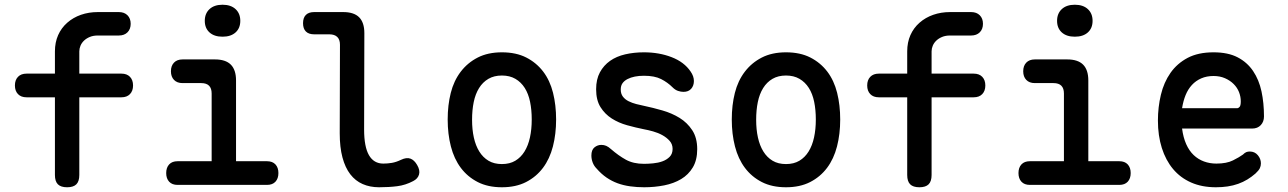

<svg xmlns="http://www.w3.org/2000/svg" viewBox="-20 -781 5440 811"><path d="M493 -370H315V-42Q315 -15 302.5 -2.5Q290 10 263.5 10Q237 10 224.5 -2.5Q212 -15 212 -42V-370H92Q69 -370 56 -383.5Q43 -397 43 -420Q43 -443 56 -456.5Q69 -470 92 -470H212V-564Q212 -602 225.5 -632.5Q239 -663 264 -685Q289 -707 322 -718.5Q355 -730 393 -730H482Q505 -730 518.5 -716.5Q532 -703 532 -680.5Q532 -658 518.5 -644.5Q505 -631 482 -631H393Q374 -631 359.5 -625Q345 -619 335 -609.5Q325 -600 320 -588Q315 -576 315 -564V-470H493Q516 -470 529 -456.5Q542 -443 542 -420Q542 -397 529 -383.5Q516 -370 493 -370Z M1108 -100Q1131 -100 1143.5 -86.5Q1156 -73 1156 -50Q1156 -27 1143.5 -13.5Q1131 0 1108 0H730Q707 0 694.5 -13.5Q682 -27 682 -50Q682 -73 694.5 -86.5Q707 -100 730 -100H874V-386Q874 -408 863 -419Q852 -430 830 -430H751Q728 -430 715 -443.5Q702 -457 702 -480Q702 -503 715 -516.5Q728 -530 751 -530H888Q933 -530 955 -508Q977 -486 977 -441V-100ZM920 -626Q885 -626 865 -644Q845 -662 845 -693Q845 -724 865 -742.5Q885 -761 920 -761Q955 -761 975 -742.5Q995 -724 995 -693Q995 -662 975 -644Q955 -626 920 -626Z M1518 -234Q1518 -161 1538.5 -125.5Q1559 -90 1599 -90Q1617 -90 1635 -93Q1653 -96 1674 -106Q1697 -117 1713.5 -111Q1730 -105 1742 -84Q1755 -62 1750 -44Q1745 -26 1725 -16Q1693 1 1658 5.5Q1623 10 1581 10Q1543 10 1512 -3.5Q1481 -17 1459.5 -45Q1438 -73 1426.5 -116Q1415 -159 1415 -218L1416 -592Q1416 -614 1404.5 -625Q1393 -636 1371 -636H1307Q1284 -636 1272 -648Q1260 -660 1260 -683Q1260 -706 1272 -718Q1284 -730 1307 -730H1430Q1475 -730 1497 -708Q1519 -686 1519 -641Z M2100 10Q2041 10 1998 -12Q1955 -34 1926.5 -72Q1898 -110 1884.5 -162.5Q1871 -215 1871 -276Q1871 -337 1884 -388.5Q1897 -440 1926 -478Q1955 -516 1998 -538Q2041 -560 2100 -560Q2160 -560 2203 -538Q2246 -516 2274.5 -478.5Q2303 -441 2316 -389Q2329 -337 2329 -276Q2329 -215 2315.5 -162.5Q2302 -110 2273.5 -72Q2245 -34 2202 -12Q2159 10 2100 10ZM2100 -88Q2133 -88 2156.5 -102Q2180 -116 2195.5 -141Q2211 -166 2218.5 -200.5Q2226 -235 2226 -276Q2226 -317 2219 -351Q2212 -385 2196.5 -409.5Q2181 -434 2157 -448Q2133 -462 2100 -462Q2067 -462 2043 -448Q2019 -434 2003.5 -409Q1988 -384 1981 -350Q1974 -316 1974 -275Q1974 -234 1981.5 -200Q1989 -166 2004.5 -141Q2020 -116 2043.5 -102Q2067 -88 2100 -88Z M2701 10Q2670 10 2641.5 6Q2613 2 2588.5 -7Q2564 -16 2542 -31Q2520 -46 2500 -69Q2489 -80 2483.5 -94.5Q2478 -109 2478 -124Q2478 -148 2491 -158.5Q2504 -169 2520 -169Q2531 -169 2540.5 -165Q2550 -161 2561 -151Q2592 -124 2623.5 -106.5Q2655 -89 2700 -89Q2717 -89 2738.5 -91Q2760 -93 2778 -99.5Q2796 -106 2808.5 -118.5Q2821 -131 2821 -152Q2821 -172 2808.5 -186Q2796 -200 2778 -210Q2760 -220 2738.5 -226Q2717 -232 2700 -235Q2665 -242 2629 -252Q2593 -262 2564 -280.5Q2535 -299 2516.5 -328.5Q2498 -358 2498 -404Q2498 -446 2514 -475.5Q2530 -505 2557 -524Q2584 -543 2621 -551.5Q2658 -560 2700 -560Q2764 -560 2817 -539.5Q2870 -519 2897 -479Q2904 -469 2907.5 -459Q2911 -449 2911 -439Q2911 -419 2899.5 -406Q2888 -393 2867 -393Q2856 -393 2844 -397Q2832 -401 2821 -412Q2800 -433 2772.5 -447Q2745 -461 2700 -461Q2679 -461 2661.5 -457.5Q2644 -454 2630.5 -447Q2617 -440 2609.5 -429.5Q2602 -419 2602 -403Q2602 -385 2611 -373Q2620 -361 2635 -353.5Q2650 -346 2667.5 -341.5Q2685 -337 2700 -334Q2738 -326 2778 -314.5Q2818 -303 2850.5 -283Q2883 -263 2904 -231Q2925 -199 2925 -151Q2925 -105 2906.5 -74Q2888 -43 2857 -24.5Q2826 -6 2785.5 2Q2745 10 2701 10Z M3300 10Q3241 10 3198 -12Q3155 -34 3126.5 -72Q3098 -110 3084.5 -162.5Q3071 -215 3071 -276Q3071 -337 3084 -388.5Q3097 -440 3126 -478Q3155 -516 3198 -538Q3241 -560 3300 -560Q3360 -560 3403 -538Q3446 -516 3474.5 -478.5Q3503 -441 3516 -389Q3529 -337 3529 -276Q3529 -215 3515.5 -162.5Q3502 -110 3473.5 -72Q3445 -34 3402 -12Q3359 10 3300 10ZM3300 -88Q3333 -88 3356.5 -102Q3380 -116 3395.5 -141Q3411 -166 3418.5 -200.5Q3426 -235 3426 -276Q3426 -317 3419 -351Q3412 -385 3396.5 -409.5Q3381 -434 3357 -448Q3333 -462 3300 -462Q3267 -462 3243 -448Q3219 -434 3203.5 -409Q3188 -384 3181 -350Q3174 -316 3174 -275Q3174 -234 3181.5 -200Q3189 -166 3204.5 -141Q3220 -116 3243.5 -102Q3267 -88 3300 -88Z M4093 -370H3915V-42Q3915 -15 3902.5 -2.5Q3890 10 3863.5 10Q3837 10 3824.5 -2.5Q3812 -15 3812 -42V-370H3692Q3669 -370 3656 -383.5Q3643 -397 3643 -420Q3643 -443 3656 -456.5Q3669 -470 3692 -470H3812V-564Q3812 -602 3825.5 -632.5Q3839 -663 3864 -685Q3889 -707 3922 -718.5Q3955 -730 3993 -730H4082Q4105 -730 4118.5 -716.5Q4132 -703 4132 -680.5Q4132 -658 4118.5 -644.5Q4105 -631 4082 -631H3993Q3974 -631 3959.5 -625Q3945 -619 3935 -609.5Q3925 -600 3920 -588Q3915 -576 3915 -564V-470H4093Q4116 -470 4129 -456.5Q4142 -443 4142 -420Q4142 -397 4129 -383.5Q4116 -370 4093 -370Z M4708 -100Q4731 -100 4743.5 -86.5Q4756 -73 4756 -50Q4756 -27 4743.5 -13.5Q4731 0 4708 0H4330Q4307 0 4294.5 -13.5Q4282 -27 4282 -50Q4282 -73 4294.5 -86.5Q4307 -100 4330 -100H4474V-386Q4474 -408 4463 -419Q4452 -430 4430 -430H4351Q4328 -430 4315 -443.5Q4302 -457 4302 -480Q4302 -503 4315 -516.5Q4328 -530 4351 -530H4488Q4533 -530 4555 -508Q4577 -486 4577 -441V-100ZM4520 -626Q4485 -626 4465 -644Q4445 -662 4445 -693Q4445 -724 4465 -742.5Q4485 -761 4520 -761Q4555 -761 4575 -742.5Q4595 -724 4595 -693Q4595 -662 4575 -644Q4555 -626 4520 -626Z M5259 -141Q5280 -141 5293 -125.5Q5306 -110 5306 -91Q5306 -80 5301.5 -70.5Q5297 -61 5283 -48Q5267 -34 5249 -23Q5231 -12 5210 -4.5Q5189 3 5165.5 6.5Q5142 10 5116 10Q5057 10 5011.5 -10Q4966 -30 4935 -67Q4904 -104 4887.5 -156Q4871 -208 4871 -272Q4871 -328 4883.5 -380.5Q4896 -433 4924 -473Q4952 -513 4996.5 -536.5Q5041 -560 5106 -560Q5167 -560 5207.5 -539Q5248 -518 5273 -481Q5298 -444 5308.5 -395Q5319 -346 5319 -289Q5319 -267 5305.5 -252.5Q5292 -238 5269 -238H4973Q4978 -200 4990.5 -172Q5003 -144 5022 -126Q5041 -108 5065.5 -99Q5090 -90 5118 -90Q5161 -90 5188 -103.5Q5215 -117 5230 -128Q5238 -136 5244.5 -138.5Q5251 -141 5259 -141ZM4973 -324H5206Q5211 -324 5216 -329.5Q5221 -335 5221 -353Q5221 -373 5213.5 -392Q5206 -411 5191 -426Q5176 -441 5154.5 -450.5Q5133 -460 5106 -460Q5077 -460 5054 -450Q5031 -440 5014.5 -422Q4998 -404 4988 -379.5Q4978 -355 4973 -324Z"/></svg>

Font: Maple Mono NL Medium
Style: Regular
Weight: 500
Monospace: yes
Designer: subframe7536
Version: Version 7.000